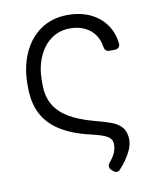

<svg xmlns="http://www.w3.org/2000/svg" viewBox="-81 -601 688 841"><g transform="rotate(-10 263.0 -181.0)"><path d="M340.2 146.7Q340.2 138.1 345.9 131.4Q363.3 110.4 371.3 93Q379.3 75.6 379.3 54.7Q379.3 31.2 358.3 18.8Q338.1 6.7 286.9 -5Q206.7 -23.4 154.5 -56.1Q101.9 -88.8 76.5 -138.5Q51.1 -188.2 51.5 -258.2V-273.1Q52.2 -348 78.8 -407.3Q106.2 -468.8 157.1 -503.6Q208.1 -538.4 277 -538.4Q336.3 -538.4 381.4 -516Q422.6 -495.4 447.4 -459.5Q472.3 -423.7 477.3 -375.4Q478.3 -365.8 471.8 -359Q465.2 -352.3 455.3 -352.3H429Q420.5 -352.3 414.8 -357.8Q409.1 -363.3 407.7 -372.2Q403.8 -403.1 387.3 -427.2Q370.7 -451.3 342.7 -465Q314.6 -478.7 277.7 -478.7Q229 -478.7 192.5 -452.1Q155.9 -425.4 136 -378.7Q116.1 -332 116.1 -273.1V-258.2Q115.8 -208.1 136 -170.5Q156.2 -133.2 198.7 -106.7Q241.1 -80.3 308.2 -62.1Q349.8 -51.5 382.1 -40.1Q415.5 -28.1 432 -7.8Q448.5 12.4 448.5 47.2Q448.2 70 436.1 95.5Q418 133.5 384.9 169Q379.3 175.8 370.4 175.8Q362.2 175.8 356.2 170.1L347.7 162.6Q340.2 155.9 340.2 146.7Z"/></g></svg>

Font: DeltaSans Light
Style: Regular
Weight: 300
Designer: Rasmus Andersson
Foundry: rsms
Version: Version 3.012